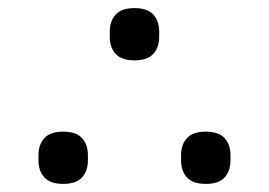

<svg xmlns="http://www.w3.org/2000/svg" viewBox="-20 -442 664 474"><path d="M136 12Q104 12 89.5 -4Q75 -20 75 -46V-59Q75 -85 89.5 -101Q104 -117 136 -117Q168 -117 182.5 -101Q197 -85 197 -59V-46Q197 -20 182.5 -4Q168 12 136 12ZM312 -293Q280 -293 265.5 -309Q251 -325 251 -351V-364Q251 -390 265.5 -406Q280 -422 312 -422Q344 -422 358.5 -406Q373 -390 373 -364V-351Q373 -325 358.5 -309Q344 -293 312 -293ZM488 12Q456 12 441.5 -4Q427 -20 427 -46V-59Q427 -85 441.5 -101Q456 -117 488 -117Q520 -117 534.5 -101Q549 -85 549 -59V-46Q549 -20 534.5 -4Q520 12 488 12Z"/></svg>

Font: IBM Plex Sans Arabic
Style: Regular
Weight: 400
Designer: Mike Abbink, Paul van der Laan, Pieter van Rosmalen, Wael Morcos, Khajak Apelian
Foundry: Bold Monday
Version: Version 1.005